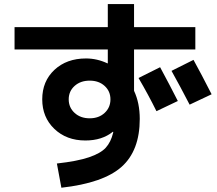

<svg xmlns="http://www.w3.org/2000/svg" viewBox="-20 -837 1040 921"><path d="M833 -352.5 730.5 -303.7Q691.4 -382.8 644.5 -462.9L748 -514.6Q793.9 -429.7 833 -352.5ZM995.1 -384.8 889.6 -335Q844.7 -421.9 802.7 -497.1L908.2 -549.8Q944.3 -484.4 995.1 -384.8ZM49.8 -707H497.1V-817.4H623V-707H917V-599.6H623V-401.4Q650.4 -342.8 650.4 -266.6Q650.4 -114.3 563 -36.6Q475.6 41 274.4 63.5L252.9 -52.7Q350.6 -63.5 406.7 -82.5Q462.9 -101.6 487.3 -128.4Q511.7 -155.3 522.5 -199.2Q522.5 -200.2 522.9 -201.7Q523.4 -203.1 523.4 -204.1L521.5 -205.1Q469.7 -163.1 389.6 -163.1Q298.8 -163.1 240.7 -218.8Q182.6 -274.4 182.6 -360.4Q182.6 -447.3 241.2 -502Q299.8 -556.6 392.6 -556.6Q445.3 -556.6 495.1 -533.2H497.1V-599.6H49.8ZM337.9 -424.8Q309.6 -399.4 309.6 -360.4Q309.6 -321.3 337.9 -295.4Q366.2 -269.5 410.2 -269.5Q454.1 -269.5 481.9 -295.4Q509.8 -321.3 509.8 -360.4Q509.8 -399.4 481.9 -424.8Q454.1 -450.2 410.2 -450.2Q366.2 -450.2 337.9 -424.8Z"/></svg>

Font: Mgen+ 1c bold
Style: Bold
Weight: 700
Designer: [Source Han Sans]
Ryoko NISHIZUKA  (kana & ideographs); Paul D. Hunt (Latin, Greek & Cyrillic); Wenlong ZHANG  (bopomofo
Version: Version 1.059.20150602